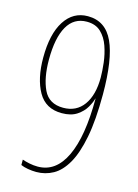

<svg xmlns="http://www.w3.org/2000/svg" viewBox="-113 -787 620 860"><g transform="rotate(15 197.0 -357.0)"><path d="M341 -403Q341 -283 325.5 -203.5Q310 -124 283 -77Q256 -30 220 -10Q184 10 142 10Q123 10 103 6.5Q83 3 70 -3V-28Q84 -23 103.5 -19Q123 -15 142 -15Q226 -15 270 -108Q314 -201 314 -376H313Q309 -359 295 -334.5Q281 -310 254 -292Q227 -274 184 -274Q109 -274 74.5 -335Q40 -396 40 -493Q40 -603 79 -663.5Q118 -724 186 -724Q268 -724 304.5 -644.5Q341 -565 341 -403ZM188 -699Q128 -699 97.5 -645.5Q67 -592 67 -491Q67 -406 92.5 -352.5Q118 -299 184 -299Q245 -299 278.5 -345.5Q312 -392 312 -473Q312 -503 307.5 -541.5Q303 -580 290.5 -616Q278 -652 253.5 -675.5Q229 -699 188 -699Z"/></g></svg>

Font: Noto Sans ExtraCondensed Thin
Style: Regular
Weight: 100
Width: 2
Designer: Monotype Design Team
Foundry: Monotype Imaging Inc.
Version: Version 2.013; ttfautohint (v1.8.4.7-5d5b)